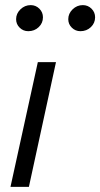

<svg xmlns="http://www.w3.org/2000/svg" viewBox="-20 -731 392 751"><path d="M21 0 128 -488H199L93 0ZM90.5 -609Q71 -609 57 -622.7Q43 -636.3 43 -656Q43 -678 60 -694.5Q77 -711 100 -711Q119.9 -711 134 -697Q148 -683 148 -663.4Q148 -640.6 131.3 -624.8Q114.7 -609 90.5 -609ZM294.5 -609Q275 -609 261 -622.7Q247 -636.3 247 -656Q247 -678 264 -694.5Q281 -711 304 -711Q323.9 -711 338 -697Q352 -683 352 -663.4Q352 -640.6 335.3 -624.8Q318.7 -609 294.5 -609Z"/></svg>

Font: Red Hat Text
Style: Italic
Weight: 300
Italic angle: -12°
Designer: Pentagram, MCKL
Foundry: Pentagram, MCKL
Version: Version 1.023